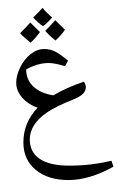

<svg xmlns="http://www.w3.org/2000/svg" viewBox="-20 -745 669 1099"><path d="M372.1 285.6Q254.9 285.6 184.3 227.1Q113.8 168.5 113.8 70.3Q113.8 -42.5 195.3 -128.9Q164.6 -138.2 135.7 -159.7Q106.9 -181.2 89.8 -210Q72.8 -238.8 72.8 -270.5Q72.8 -313.5 95.7 -359.9Q118.7 -406.2 155.5 -435.3Q192.4 -464.4 232.9 -464.4Q268.1 -464.4 296.9 -449.2Q325.7 -434.1 369.6 -397.9L352.5 -366.2Q293.9 -384.3 257.8 -384.3Q196.3 -384.3 129.9 -347.7Q129.9 -288.6 170.9 -249.8Q211.9 -210.9 285.2 -199.2Q358.4 -243.2 460 -277.3Q471.2 -262.2 471.2 -245.6Q471.2 -225.1 454.6 -208Q438 -190.9 394 -173.3Q302.2 -137.2 251 -102.5Q199.7 -67.9 175 -28.6Q150.4 10.7 150.4 53.7Q150.4 125.5 207.3 164.3Q264.2 203.1 375 203.1Q443.8 203.1 501.2 196Q558.6 189 618.2 175.3L629.4 209Q491.2 285.6 372.1 285.6ZM224.1 -513.2ZM62.5 262.2ZM376.5 14.6ZM352.5 334.5ZM278.3 -645Q249.5 -611.3 226.6 -595.2Q198.7 -612.3 169.9 -645Q200.2 -673.8 223.6 -700.2Q242.2 -675.3 278.3 -645ZM208.5 -562Q190.9 -534.7 155.3 -500.5Q116.2 -531.2 95.2 -555.2Q119.1 -577.6 153.3 -616.2Q164.1 -605 208.5 -562ZM351.6 -574.7Q332.5 -545.4 297.9 -513.2Q263.2 -540.5 238.8 -568.4Q256.8 -585 296.4 -629.4ZM224.1 -513.2ZM223.6 -724.6Z"/></svg>

Font: Noto Naskh Arabic
Style: Regular
Weight: 400
Designer: Monotype Design team
Foundry: Monotype Imaging Inc.
Version: Version 1.01